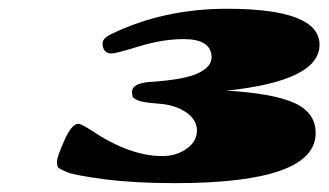

<svg xmlns="http://www.w3.org/2000/svg" viewBox="-20 -912 746 436"><path d="M495.1 -892.1Q705.6 -892.1 705.6 -810.3Q705.6 -728.5 494.6 -706.1Q598.6 -700.2 647.7 -678.5Q696.8 -656.7 696.8 -609.9Q696.8 -496.1 377 -496.1Q284.7 -496.1 216.3 -505.1Q147.9 -514.2 131.8 -521.2Q115.7 -528.3 112.5 -531.2Q109.4 -534.2 109.4 -544.9Q109.4 -555.7 126.2 -593.3Q143.1 -630.9 157.7 -630.9Q164.6 -630.9 188.5 -615.2Q274.9 -557.6 348.6 -557.6Q380.4 -557.6 403.8 -574.2Q427.2 -590.8 427.2 -615.5Q427.2 -640.1 402.6 -657Q377.9 -673.8 341.6 -676.5Q305.2 -679.2 294.4 -683.6Q283.7 -688 281.7 -691.7Q279.8 -695.3 279.8 -703.1Q279.8 -723.6 323.2 -726.1Q397.5 -731 429 -745.4Q460.4 -759.8 460.4 -781.7Q460.4 -823.2 397 -823.2Q349.6 -823.2 296.4 -806.9Q243.2 -790.5 233.4 -790.5Q223.6 -790.5 218.3 -796.4Q212.9 -802.2 212.9 -813.7Q212.9 -825.2 233.4 -835Q352.1 -892.1 495.1 -892.1Z"/></svg>

Font: Sonsie One
Style: Regular
Weight: 400
Designer: Riccardo De Franceschi
Foundry: Sorkin Type Co
Version: Version 1.003